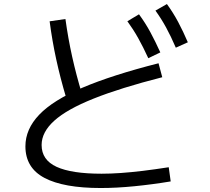

<svg xmlns="http://www.w3.org/2000/svg" viewBox="-20 -875 1040 949"><path d="M478 54.3Q294.7 54.3 200.2 4.5Q105.6 -45.3 105.6 -151.7Q105.6 -236.7 174 -308.2Q242.3 -379.7 387.8 -441.7Q533.3 -503.7 763.6 -562.3L782 -493.3Q574.4 -440.3 442.7 -387.6Q311 -335 248.4 -278.5Q185.7 -222 185.7 -158.3Q185.7 -84.4 259.7 -50.4Q333.7 -16.4 482 -16.4Q526.7 -16.4 576.8 -19.9Q627 -23.4 686 -30.5Q745 -37.7 814 -48.4L823.7 21.7Q733.3 36.7 644.5 45.5Q555.7 54.3 478 54.3ZM307 -392Q278 -489.3 258 -581.2Q238 -673 225.3 -769.7L303.4 -781Q316.7 -685 336.7 -594.8Q356.7 -504.7 385 -411.3ZM713 -587.3Q687.3 -643.3 663.1 -686.5Q639 -729.6 609.6 -770L667 -804.3Q698.7 -761.3 723.4 -715.5Q748 -669.7 772.4 -616ZM849 -639.3Q824.6 -696 800.8 -739.5Q777 -783 748.3 -822.6L805 -855Q836.7 -811.3 861 -765.5Q885.4 -719.7 908.4 -666Z"/></svg>

Font: M PLUS 1 Thin
Style: Regular
Weight: 100
Designer: Coji Morishita
Foundry: UNDERFOREST DESIGN
Version: Version 1.001